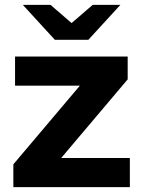

<svg xmlns="http://www.w3.org/2000/svg" viewBox="-20 -771 583 791"><path d="M35 0V-94L309 -418H42V-538H506V-444L232 -120H515V0ZM206 -607 74 -751H188L275 -676L362 -751H476L344 -607Z"/></svg>

Font: Montserrat
Style: Bold
Weight: 700
Designer: Julieta Ulanovsky
Foundry: Julieta Ulanovsky
Version: Version 9.000; ttfautohint (v1.8.4.7-5d5b)